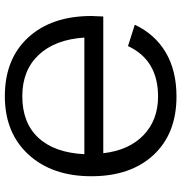

<svg xmlns="http://www.w3.org/2000/svg" viewBox="2 -740 748 792"><g transform="rotate(90 376.0 -344.0)"><path d="M377 -62Q487 -62 548.5 -128.5Q610 -195 616 -318H135Q143 -197 206.5 -129.5Q270 -62 377 -62ZM48 -396H612Q600 -502 537.5 -562Q475 -622 378 -622Q228 -622 170 -498L82 -526Q121 -609 196 -653.5Q271 -698 378 -698Q531 -698 619 -603.5Q707 -509 707 -347Q707 -185 617.5 -87.5Q528 10 377 10Q223 10 134.5 -86.5Q46 -183 46 -347Q46 -354 48 -396Z"/></g></svg>

Font: Libra Sans
Style: Regular
Weight: 400
Foundry: Context Ltd
Version: Version 1.002